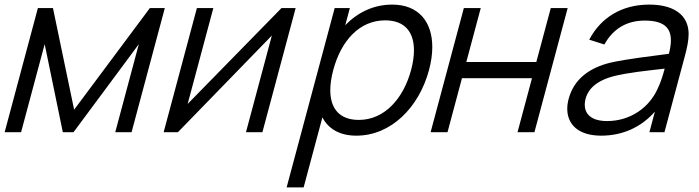

<svg xmlns="http://www.w3.org/2000/svg" viewBox="-23 -575 3042 835"><path d="M-2.8 0H68.7L171.3 -383L250.2 0H296.7L580.8 -383L478.2 0H549.2L693.8 -540H628.8L299.4 -98L207.3 -540H141.8Z M1262.8 -540H1201.3L793.1 -123L904.8 -540H833.3L688.7 0H750.7L1159.3 -420.5L1046.7 0H1118.2Z M1682.5 -555C1602.5 -555 1533 -521.5 1478.5 -465.5L1498.5 -540H1432.5L1223.5 240H1297.5L1379.1 -64.5C1404.8 -15 1453.8 15 1526.8 15C1678.3 15 1799.4 -108.5 1842.8 -270.5C1852.3 -306 1857 -339.6 1857 -370.5C1857 -479.9 1797.9 -555 1682.5 -555ZM1537.6 -53.5C1451.8 -53.5 1413.4 -104.8 1413.4 -182.8C1413.4 -209.3 1417.8 -238.8 1426.3 -270.5C1460.3 -397.5 1539.7 -486.5 1652.2 -486.5C1739 -486.5 1777.3 -433.8 1777.3 -356.1C1777.3 -330 1773 -301.1 1764.8 -270.5C1731.8 -147.5 1650.1 -53.5 1537.6 -53.5Z M1849.7 0H1923.2L1986.1 -235H2290.6L2227.7 0H2301.2L2445.8 -540H2372.3L2309.5 -305.5H2005L2067.8 -540H1994.3Z M2970.4 -447C2960.7 -517 2898.9 -555 2800.4 -555C2681.4 -555 2590.4 -499 2539.5 -402.5L2605.4 -381.5C2645.2 -453.5 2706.7 -485.5 2780.7 -485.5C2860 -485.5 2894.7 -457.4 2894.7 -399.5C2894.7 -382.6 2891.7 -363.1 2886 -341C2811.3 -331 2707.3 -319.5 2629.6 -302C2543.3 -280.5 2473.7 -233.5 2450 -145C2446 -130.1 2444 -115.6 2444 -101.7C2444 -35.6 2490.4 15 2591.6 15C2683.6 15 2764.8 -21 2825.1 -89.5L2801.2 0H2866.7L2956.6 -335.5C2965.1 -367.5 2971.8 -399.4 2971.8 -427.1C2971.8 -434 2971.3 -440.7 2970.4 -447ZM2617.1 -48.5C2545.8 -48.5 2520 -81.8 2520 -119.7C2520 -128 2521.2 -136.6 2523.5 -145C2539.2 -203.5 2593.6 -229.5 2643.3 -243C2707.2 -259.5 2794.5 -268 2867.7 -276.5C2861.2 -252 2850.8 -217 2837.7 -190.5C2801.9 -109 2720.1 -48.5 2617.1 -48.5Z"/></svg>

Font: Manrope
Style: RegularItalic
Weight: 400
Italic angle: -15°
Designer: Mikhail Sharanda
Foundry: Mikhail Sharanda
Version: Version 4.502;hotconv 1.0.109;makeotfexe 2.5.65596